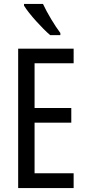

<svg xmlns="http://www.w3.org/2000/svg" viewBox="-20 -963 442 983"><path d="M200 -943H103V-934C129 -891 197 -817 237 -783H289V-794C261 -831 221 -897 200 -943ZM357 0V-76H157V-335H345V-410H157V-639H357V-714H73V0Z"/></svg>

Font: Noto Sans Telugu ExtraCondensed
Style: Regular
Weight: 400
Width: 2
Designer: Jelle Bosma - Monotype Design Team
Foundry: Monotype Imaging Inc.
Version: Version 2.005